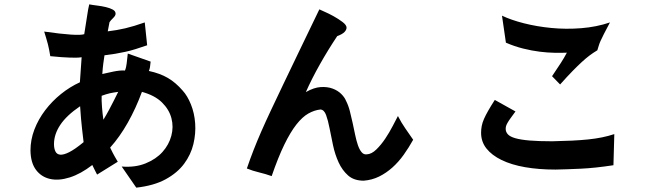

<svg xmlns="http://www.w3.org/2000/svg" viewBox="-20 -755 3040 882"><path d="M364 -102Q362 -120 357 -162.5Q352 -205 348 -267Q286 -225 257 -181.5Q228 -138 228 -93Q228 -73 234.5 -59.5Q241 -46 256.5 -44.5Q272 -43 298 -56Q324 -69 364 -102ZM455 -205Q469 -228 481 -250.5Q493 -273 502 -291Q511 -309 516.5 -320Q522 -331 523 -333Q500 -330 484.5 -326.5Q469 -323 447 -315Q446 -296 448.5 -263.5Q451 -231 455 -205ZM567 -509 672 -472Q670 -455 669 -447Q668 -439 664 -429Q715 -418 751 -397Q787 -376 819 -339Q841 -315 857 -275.5Q873 -236 876.5 -189Q880 -142 868.5 -93.5Q857 -45 826 -3Q795 39 741 68.5Q687 98 606 107L539 10Q601 15 649 -4.5Q697 -24 726.5 -57Q756 -90 767 -131Q778 -172 767.5 -212Q757 -252 724 -284.5Q691 -317 632 -333Q604 -257 567 -191.5Q530 -126 486 -77Q500 -48 506.5 -37Q513 -26 521 -12L426 47Q420 36 415 25.5Q410 15 404 3Q351 44 300.5 60Q250 76 210 67Q170 58 145.5 25.5Q121 -7 120 -63Q120 -113 138 -160Q156 -207 187.5 -248.5Q219 -290 260 -323Q301 -356 347 -377Q349 -406 351 -434.5Q353 -463 355 -492Q341 -490 328 -490Q315 -490 299 -490.5Q283 -491 262 -492.5Q241 -494 211 -497Q208 -515 205.5 -527.5Q203 -540 200 -552Q197 -564 193 -577Q189 -590 183 -610Q337 -588 367 -598Q376 -652 380.5 -684Q385 -716 390 -735Q405 -732 426 -729.5Q447 -727 466 -722.5Q485 -718 498 -711Q511 -704 511 -692Q511 -683 499.5 -672Q488 -661 483 -653L475 -611Q517 -616 555.5 -625Q594 -634 645 -652L656 -547Q627 -537 603 -529.5Q579 -522 556 -517Q533 -512 509.5 -508Q486 -504 460 -501Q457 -481 454.5 -463Q452 -445 450 -415Q459 -417 472.5 -420Q486 -423 500 -426Q514 -429 528.5 -430.5Q543 -432 554 -431Q560 -445 562 -464.5Q564 -484 567 -509Z M1665 -46Q1687 -47 1709 -68.5Q1731 -90 1750 -118.5Q1769 -147 1784 -176Q1799 -205 1808 -222Q1824 -191 1841 -166.5Q1858 -142 1878 -113Q1858 -77 1834.5 -44Q1811 -11 1782.5 14.5Q1754 40 1721.5 56Q1689 72 1651 75Q1606 75 1579 51Q1552 27 1535.5 -9Q1519 -45 1510 -87Q1501 -129 1494 -165.5Q1487 -202 1478 -226.5Q1469 -251 1452 -252Q1424 -249 1396.5 -233.5Q1369 -218 1341.5 -183Q1314 -148 1286 -90.5Q1258 -33 1228 54Q1200 44 1170.5 37Q1141 30 1114 19Q1129 -25 1145 -66Q1161 -107 1180.5 -151.5Q1200 -196 1224.5 -248Q1249 -300 1280.5 -366Q1312 -432 1353 -517Q1394 -602 1447 -712Q1450 -710 1470 -701.5Q1490 -693 1512.5 -680.5Q1535 -668 1553.5 -654Q1572 -640 1572 -628Q1572 -618 1562.5 -608Q1553 -598 1529 -589Q1487 -526 1449.5 -459.5Q1412 -393 1385 -332Q1422 -353 1453 -355Q1484 -357 1508 -348Q1532 -339 1547.5 -323.5Q1563 -308 1569 -293Q1580 -272 1587 -245Q1594 -218 1600 -190Q1606 -162 1611.5 -135.5Q1617 -109 1624 -88.5Q1631 -68 1641 -56Q1651 -44 1665 -46Z M2304 -559 2286 -683Q2328 -663 2387 -648Q2446 -633 2513 -626.5Q2580 -620 2650 -625.5Q2720 -631 2782 -652Q2764 -618 2754 -598.5Q2744 -579 2738.5 -566.5Q2733 -554 2730.5 -545Q2728 -536 2724 -524Q2704 -512 2687.5 -499.5Q2671 -487 2652.5 -470Q2634 -453 2610 -428.5Q2586 -404 2553 -367L2516 -405Q2541 -442 2556.5 -466Q2572 -490 2584 -513Q2560 -512 2528 -512.5Q2496 -513 2459.5 -517.5Q2423 -522 2383 -532Q2343 -542 2304 -559ZM2253 -296 2348 -243Q2334 -224 2325 -211.5Q2316 -199 2311 -190Q2306 -181 2304.5 -175Q2303 -169 2303 -163Q2303 -149 2313 -138Q2323 -127 2347.5 -120Q2372 -113 2413 -109.5Q2454 -106 2517 -106Q2567 -107 2607.5 -109Q2648 -111 2682 -114.5Q2716 -118 2745.5 -124Q2775 -130 2802 -139L2798 4Q2713 17 2647 20Q2581 23 2532 24Q2455 24 2392 13Q2329 2 2284 -20Q2239 -42 2214.5 -73Q2190 -104 2190 -145Q2190 -161 2193 -176.5Q2196 -192 2203.5 -209Q2211 -226 2223 -247Q2235 -268 2253 -296Z"/></svg>

Font: D2Coding ligature
Style: Bold
Weight: 700
Monospace: yes
Designer: Yong-Rak Park; Jeong-Hwan Yoon; Sang-Min Lee;
Foundry: NHN Corporation
Version: Version 1.3.2; Build 20180524